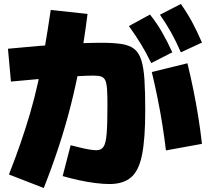

<svg xmlns="http://www.w3.org/2000/svg" viewBox="-20 -865 1040 965"><path d="M740 -548Q715 -600 688 -644Q661 -688 628 -734L734 -792Q768 -749 794.5 -703Q821 -657 846 -602ZM889 -602Q866 -655 841 -700Q816 -745 784 -791L889 -845Q921 -800 946 -753.5Q971 -707 995 -651ZM25 12Q58 -72 84 -147.5Q110 -223 131.5 -296.5Q153 -370 170.5 -448.5Q188 -527 203.5 -617Q219 -707 235 -815L420 -795Q404 -668 383.5 -555.5Q363 -443 336.5 -338.5Q310 -234 276.5 -131.5Q243 -29 200 80ZM814 -109Q807 -168 796.5 -235.5Q786 -303 772 -371.5Q758 -440 743 -503L922 -547Q938 -482 952 -413Q966 -344 977 -275Q988 -206 995 -142ZM530 60Q500 60 459.5 55Q419 50 376 40.5Q333 31 295 20L335 -135Q363 -128 388 -122Q413 -116 433 -113Q453 -110 465 -110Q488 -110 500 -127Q512 -144 516 -192.5Q520 -241 520 -335Q520 -386 518 -416.5Q516 -447 509 -461.5Q502 -476 488 -480.5Q474 -485 450 -485Q419 -485 356 -481.5Q293 -478 210 -471Q127 -464 35 -455L20 -620Q184 -636 296.5 -643Q409 -650 490 -650Q550 -650 590 -644Q630 -638 654 -619.5Q678 -601 690 -563.5Q702 -526 706 -464.5Q710 -403 710 -310Q710 -168 694 -87.5Q678 -7 638.5 26.5Q599 60 530 60Z"/></svg>

Font: M PLUS 2 Black
Style: Regular
Weight: 900
Designer: Coji Morishita
Foundry: UNDERFOREST DESIGN
Version: Version 1.001